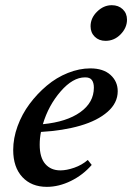

<svg xmlns="http://www.w3.org/2000/svg" viewBox="-20 -708 509 739"><path d="M386.2 -550.8Q360.8 -550.8 344.7 -566.7Q328.6 -582.5 328.6 -606.9Q328.6 -638.7 353.8 -663.3Q378.9 -688 410.2 -688Q436 -688 452.4 -672.4Q468.8 -656.7 468.8 -632.3Q468.8 -601.1 444.3 -575.9Q419.9 -550.8 386.2 -550.8ZM160.2 11.2Q101.1 11.2 65.9 -26.6Q30.8 -64.5 30.8 -130.9Q30.8 -175.8 47.6 -222.2Q64.5 -268.6 93.8 -307.9Q123 -347.2 160.2 -378.4Q197.3 -409.7 241.2 -427.2Q285.2 -444.8 327.6 -444.8Q377.4 -444.8 405.3 -419.7Q433.1 -394.5 433.1 -356.9Q433.1 -312 394.3 -277.8Q355.5 -243.7 289.3 -224.4Q223.1 -205.1 137.7 -200.2Q132.8 -176.3 132.8 -150.9Q132.8 -101.6 154.3 -76.9Q175.8 -52.2 212.4 -52.2Q236.3 -52.2 265.9 -62.5Q295.4 -72.8 317.9 -92.3L333 -73.2Q299.8 -34.7 253.2 -11.7Q206.5 11.2 160.2 11.2ZM307.1 -410.2Q260.3 -410.2 213.4 -356.2Q166.5 -302.2 145 -230Q236.3 -238.8 288.8 -276.1Q341.3 -313.5 341.3 -370.6Q341.3 -389.6 333.5 -400.1Q325.7 -410.6 307.1 -410.2Z"/></svg>

Font: Elstob SemiBold
Style: Italic
Weight: 600
Italic angle: -20°
Designer: Peter S. Baker
Version: Version 1.015